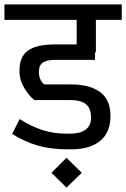

<svg xmlns="http://www.w3.org/2000/svg" viewBox="-30 -667 571 869"><path d="M0 0ZM146 -341Q146 -322 153 -307Q160 -292 171 -285H289Q377 -285 423.5 -250Q470 -215 470 -142Q470 -67 423 -29Q376 9 291 9H278Q200 9 140 -8.5Q80 -26 25 -61L59 -128Q113 -94 163 -78Q213 -62 274 -62H288Q332 -62 357 -80Q382 -98 382 -134Q382 -177 359 -195.5Q336 -214 289 -214H126Q102 -232 80 -268.5Q58 -305 58 -346Q58 -411 97 -438.5Q136 -466 219 -466H317V-577H-10V-647H521V-577H404V-430H400V-396H219Q182 -396 164 -384Q146 -372 146 -341ZM203 115 271 47 340 115 271 182Z"/></svg>

Font: Biryani
Style: Regular
Weight: 400
Designer: Dan Reynolds and Mathieu Réguer
Foundry: Dan Reynolds and Mathieu Réguer
Version: Version 1.004; ttfautohint (v1.1) -l 5 -r 5 -G 72 -x 0 -D la